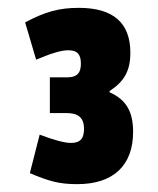

<svg xmlns="http://www.w3.org/2000/svg" viewBox="-20 -651 403 489"><path d="M181 -631C130 -631 95 -621 44 -594L72 -499C108 -514 134 -523 154 -523C179 -523 186 -510 186 -489C186 -468 179 -454 151 -454H107V-363H150C177 -363 194 -353 194 -323C194 -300 186 -287 161 -287C143 -287 116 -295 81 -308L56 -210C104 -190 129 -182 177 -182C270 -182 319 -231 319 -315C319 -366 302 -397 259 -416V-419C297 -444 312 -471 312 -517C312 -593 268 -631 181 -631Z"/></svg>

Font: Passion One
Style: Regular
Weight: 400
Designer: Alejandro Lo Celso
Foundry: Fontstage
Version: Version 1.001